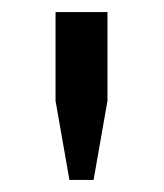

<svg xmlns="http://www.w3.org/2000/svg" viewBox="-20 -706 271 318"><path d="M95 -408 72 -539V-686H158V-539L135 -408Z"/></svg>

Font: Chivo Medium
Style: Regular
Weight: 400
Version: Version 2.002